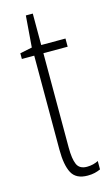

<svg xmlns="http://www.w3.org/2000/svg" viewBox="-107 -697 433 749"><g transform="rotate(-15 109.5 -323.0)"><path d="M157 -24Q170 -24 182 -27Q194 -30 203 -35V-1Q192 4 179.5 7Q167 10 151 10Q104 10 87 -22Q70 -54 70 -116V-496H20V-519L69 -529L79 -656H107V-529H205V-496H107V-115Q107 -69 117 -46.5Q127 -24 157 -24Z"/></g></svg>

Font: Noto Sans Arabic UI XCn XLt
Style: Regular
Weight: 200
Width: 2
Designer: Monotype Design Team, Nadine Chahine and Nizar Qandah
Foundry: Monotype Imaging Inc.
Version: Version 2.010; ttfautohint (v1.8.4.7-5d5b)